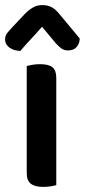

<svg xmlns="http://www.w3.org/2000/svg" viewBox="-35 -726 333 754"><path d="M70 -309H186V1Q180 3 165.5 5.5Q151 8 135 8Q102 8 86 -4.5Q70 -17 70 -46ZM186 -260H70V-467Q78 -469 92 -471.5Q106 -474 122 -474Q156 -474 171 -462Q186 -450 186 -420ZM185 -555 130 -621Q106 -593 85.5 -571.5Q65 -550 45 -526Q18 -527 1.5 -539.5Q-15 -552 -15 -571Q-15 -586 -6.5 -596.5Q2 -607 16 -622L66 -675Q82 -690 97 -698Q112 -706 131 -706Q151 -706 166.5 -698.5Q182 -691 199 -670L278 -575Q278 -556 266.5 -542Q255 -528 232 -528Q217 -528 206.5 -535.5Q196 -543 185 -555Z"/></svg>

Font: BalooTamma2SemiBold
Style: Regular
Weight: 600
Designer: Divya Kowshik, Shuchita Grover and Ek Type
Foundry: Ek Type
Version: Version 1.700